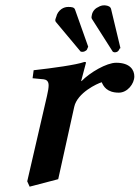

<svg xmlns="http://www.w3.org/2000/svg" viewBox="-20 -679 523 719"><path d="M347 -652C335 -647 326 -635 324 -623C323 -618 321 -612 325 -607L402 -486C404 -484 408 -483 410 -483C413 -483 416 -484 419 -485C423 -488 427 -492 427 -496C428 -497 431 -498 431 -499L396 -645C394 -654 385 -658 373 -659H370C362 -659 355 -657 347 -652ZM210 -645C200 -638 193 -627 191 -617C190 -613 187 -608 187 -603C187 -601 188 -599 189 -597L281 -487C282 -485 286 -485 289 -485H291C294 -485 298 -487 301 -489C305 -491 307 -495 308 -499C308 -500 311 -504 310 -505L261 -643C258 -652 248 -653 236 -653C227 -653 219 -651 210 -645ZM285 -375 284 -376 302 -444C302 -446.6 300 -447 296 -447C265 -436 178 -424 106 -416L102 -386L144 -382C153 -380.7 162.1 -376 162.1 -359.5C162.1 -350.4 160.1 -337.7 156 -320L82 0L91 20L198 -8L258 -279C269.7 -331.8 344.5 -366.5 361 -371C367 -356.5 380 -332 425 -332C457 -332 483 -365 483 -393C483 -416 468 -444 415 -444C379 -444 316.8 -407.6 285 -375Z"/></svg>

Font: Linux Libertine O
Style: Bold Italic
Weight: 700
Italic angle: -11.5°
Designer: Philipp H. Poll
Foundry: Philipp H. Poll
Version: Version 4.1.0